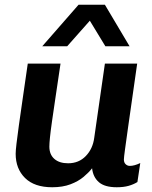

<svg xmlns="http://www.w3.org/2000/svg" viewBox="-20 -779 640 809"><path d="M200 10Q125 10 85.5 -29Q46 -68 46 -131Q46 -144 49.5 -174Q53 -204 59.5 -250.5Q66 -297 75.5 -362.5Q85 -428 97 -511H235Q223 -430 214 -369.5Q205 -309 199 -267Q193 -225 190.5 -199.5Q188 -174 188 -161Q188 -128 209 -109.5Q230 -91 267 -91Q312 -91 341.5 -121.5Q371 -152 377 -198L422 -511H558Q548 -440 538 -371Q528 -302 520 -245Q512 -188 507 -151.5Q502 -115 502 -107Q502 -94 509.5 -87Q517 -80 527 -80Q546 -80 571 -92L559 -12Q543 -2 522 4Q501 10 472 10Q421 10 396.5 -11.5Q372 -33 368 -70Q355 -53 332.5 -34Q310 -15 277 -2.5Q244 10 200 10ZM158 -584 311 -759H422L526 -584H424L328 -742H403L263 -584Z"/></svg>

Font: Chivo Mono SemiBold
Style: Italic
Weight: 600
Italic angle: -8.05°
Monospace: yes
Version: Version 1.008